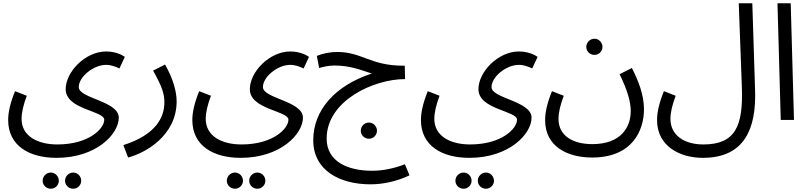

<svg xmlns="http://www.w3.org/2000/svg" viewBox="-20 -734 4944 1175"><path d="M30 1C30 158 159 232 326 232C570 232 707 86 707 -14C707 -116 462 -131 462 -201C462 -264 552 -337 629 -337C660 -337 688 -326 711 -315L744 -386C726 -399 685 -419 629 -419C504 -419 382 -296 382 -188C382 -63 618 -57 618 -1C618 53 524 150 331 150C207 150 112 97 112 -6C112 -46 123 -92 144 -148L72 -176C43 -105 30 -47 30 1ZM428 421C455 421 477 399 477 372C477 345 455 322 428 322C400 322 378 345 378 372C378 399 400 421 428 421ZM291 421C318 421 340 399 340 372C340 345 318 322 291 322C263 322 241 345 241 372C241 399 263 421 291 421Z M764 230C868 203 1061 97 1061 -114C1061 -172 1040 -252 990 -339L917 -302C971 -204 986 -163 986 -107C986 -19 937 90 735 154Z M1157 1C1157 158 1286 232 1453 232C1697 232 1834 86 1834 -14C1834 -116 1589 -131 1589 -201C1589 -264 1679 -337 1756 -337C1787 -337 1815 -326 1838 -315L1871 -386C1853 -399 1812 -419 1756 -419C1631 -419 1509 -296 1509 -188C1509 -63 1745 -57 1745 -1C1745 53 1651 150 1458 150C1334 150 1239 97 1239 -6C1239 -46 1250 -92 1271 -148L1199 -176C1170 -105 1157 -47 1157 1ZM1555 421C1582 421 1604 399 1604 372C1604 345 1582 322 1555 322C1527 322 1505 345 1505 372C1505 399 1527 421 1555 421ZM1418 421C1445 421 1467 399 1467 372C1467 345 1445 322 1418 322C1390 322 1368 345 1368 372C1368 399 1390 421 1418 421Z M2247 394C2325 394 2408 376 2486 339L2458 271C2392 297 2322 311 2257 311C2107 311 1979 254 1979 114C1979 -118 2267 -250 2459 -250L2457 -332H2448C2246 -332 2196 -416 2043 -416C1999 -416 1953 -406 1919 -392L1933 -318C1960 -325 1988 -333 2028 -333C2123 -333 2190 -305 2255 -284C2032 -211 1897 -61 1897 124C1897 309 2059 394 2247 394ZM2238 115C2265 115 2287 93 2287 66C2287 39 2265 16 2238 16C2210 16 2188 39 2188 66C2188 93 2210 115 2238 115Z M2556 1C2556 158 2685 232 2852 232C3096 232 3233 86 3233 -14C3233 -116 2988 -131 2988 -201C2988 -264 3078 -337 3155 -337C3186 -337 3214 -326 3237 -315L3270 -386C3252 -399 3211 -419 3155 -419C3030 -419 2908 -296 2908 -188C2908 -63 3144 -57 3144 -1C3144 53 3050 150 2857 150C2733 150 2638 97 2638 -6C2638 -46 2649 -92 2670 -148L2598 -176C2569 -105 2556 -47 2556 1ZM2954 421C2981 421 3003 399 3003 372C3003 345 2981 322 2954 322C2926 322 2904 345 2904 372C2904 399 2926 421 2954 421ZM2817 421C2844 421 2866 399 2866 372C2866 345 2844 322 2817 322C2789 322 2767 345 2767 372C2767 399 2789 421 2817 421Z M3618 -398C3645 -398 3667 -420 3667 -447C3667 -474 3645 -497 3618 -497C3590 -497 3568 -474 3568 -447C3568 -420 3590 -398 3618 -398ZM3316 1C3316 160 3448 230 3604 230C3850 230 3921 64 3921 -65C3921 -155 3886 -241 3847 -318L3772 -280C3824 -173 3840 -105 3840 -54C3840 40 3784 148 3605 148C3487 148 3398 98 3398 -6C3398 -46 3409 -92 3430 -148L3358 -176C3329 -105 3316 -47 3316 1Z M4001 1C4001 160 4140 232 4281 232C4543 232 4608 44 4601 -180L4584 -714H4501L4520 -201C4529 40 4479 150 4284 150C4164 150 4083 91 4083 -6C4083 -46 4094 -92 4115 -148L4043 -176C4014 -105 4001 -47 4001 1Z M4758 0H4839L4819 -714H4738Z"/></svg>

Font: Noto Sans Math
Style: Regular
Weight: 400
Designer: Monotype Design Team, Delve Withrington, Jeff Kellem
Foundry: Monotype Imaging Inc., Delve Fonts LLC
Version: Version 3.000